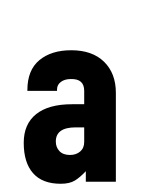

<svg xmlns="http://www.w3.org/2000/svg" viewBox="-20 -867 347 462"><path d="M258.8 -643.6V-429.7H186.5V-455.1Q172.9 -440.4 160.2 -432.6Q147.5 -424.8 126 -424.8Q82 -424.8 59.6 -450.2Q37.1 -475.6 37.1 -523.4Q37.1 -568.4 66.9 -592.3Q96.7 -616.2 153.3 -616.2H182.6V-648.4Q182.6 -677.7 150.4 -676.8Q135.7 -676.8 126.5 -669.9Q117.2 -663.1 117.2 -651.4V-648.4H45.9V-650.4Q45.9 -698.2 74.7 -722.2Q103.5 -746.1 151.4 -746.1Q202.1 -746.1 230.5 -718.3Q258.8 -690.4 258.8 -643.6ZM182.6 -525.4V-560.5H162.1Q114.3 -560.5 114.3 -526.4Q114.3 -512.7 123 -503.4Q131.8 -494.1 148.4 -494.1Q163.1 -494.1 172.9 -502.4Q182.6 -510.7 182.6 -525.4ZM139.6 -846.7Z"/></svg>

Font: Altinn-DIN Condensed
Style: DINCondensed-Bold
Weight: 700
Width: 3
Designer: Charles Nix
Foundry: Altinn
Version: Version 2.00